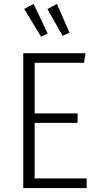

<svg xmlns="http://www.w3.org/2000/svg" viewBox="-20 -955 501 975"><path d="M407 -636H156V-379H374V-331H156V-49H420V0H98V-685H414ZM222 -784 188 -769 103 -910 151 -935ZM333 -789 298 -773 221 -909 269 -935Z"/></svg>

Font: Fira Sans Condensed Light
Style: Regular
Weight: 300
Width: 3
Designer: bBox Type GmbH & Carrois Corporate GbR & Edenspiekermann AG
Foundry: bBox Type GmbH & Carrois Corporate GbR & Edenspiekermann AG
Version: Version 4.301